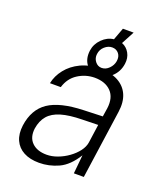

<svg xmlns="http://www.w3.org/2000/svg" viewBox="-140 -840 798 942"><g transform="rotate(20 259.0 -369.5)"><path d="M394 -749 358 -681.5Q383.5 -671.5 397.2 -647Q411 -622.5 406.5 -590.5Q400.5 -547.5 369.8 -519.5Q339 -491.5 299.5 -491.5Q260.5 -491.5 238.8 -520.2Q217 -549 222.5 -592.5Q227.5 -628.5 254 -655Q280.5 -681.5 314.5 -685.5L338 -749ZM364 -589Q368 -613.5 355.2 -629.2Q342.5 -645 320.5 -645Q300 -645 282 -629.2Q264 -613.5 261 -589Q258 -567 271.2 -549.8Q284.5 -532.5 305 -532.5Q326.5 -532.5 343.5 -549.8Q360.5 -567 364 -589ZM175.5 10Q128 10 95.2 -7.5Q62.5 -25 47.8 -57.5Q33 -90 39 -135.5Q51 -222 111 -262.8Q171 -303.5 293 -307.5L392.5 -311L399.5 -356.5Q407 -413.5 376.8 -444.8Q346.5 -476 290.5 -476Q243.5 -475.5 204 -450.2Q164.5 -425 149.5 -375.5H93Q101 -415.5 128.5 -450.2Q156 -485 199.8 -506Q243.5 -527 300.5 -527Q357 -527 394.8 -506.5Q432.5 -486 448.8 -448.5Q465 -411 457.5 -359L406.5 0H354.5L364 -97.5Q325 -34.5 276.2 -12.2Q227.5 10 175.5 10ZM197 -40Q224.5 -40 253.5 -50.8Q282.5 -61.5 308.2 -80Q334 -98.5 351.2 -121.2Q368.5 -144 372 -168L385.5 -264L303 -262Q236 -261 193.2 -248.2Q150.5 -235.5 128 -209.2Q105.5 -183 99 -141Q93 -93.5 120 -66.8Q147 -40 197 -40Z"/></g></svg>

Font: Public Sans Thin ExtraLight
Style: Italic
Weight: 250
Italic angle: -8°
Version: Version 2.001